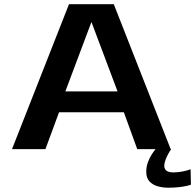

<svg xmlns="http://www.w3.org/2000/svg" viewBox="-20 -696 911 896"><path d="M36 0H192L255.5 -172H558L620.5 0H776.5L511 -676.5H302ZM285 -269.5 406 -591.5H407.5L528.5 -269.5ZM765.5 180Q789 180 811 177.8Q833 175.5 849 172Q865 168.5 871 166L869.5 94Q863 96.5 849.5 100.2Q836 104 819.5 106.2Q803 108.5 788.5 108.5Q766.5 108.5 756.5 100.2Q746.5 92 746.5 78Q746.5 66.5 752 51.2Q757.5 36 765.5 21.5Q773.5 7 779 0H706Q698.5 8.5 688 24.8Q677.5 41 670 62Q662.5 83 662.5 105.5Q662.5 134 677.2 150.2Q692 166.5 715.5 173.2Q739 180 765.5 180Z"/></svg>

Font: Anybody SemiExpanded SemiBold
Style: Regular
Weight: 600
Width: 6
Designer: Tyler Finck
Foundry: Etcetera Type Company
Version: Version 1.113;gftools[0.9.25]